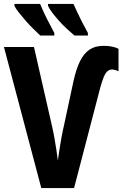

<svg xmlns="http://www.w3.org/2000/svg" viewBox="-20 -952 630 972"><path d="M547 -600Q533 -600 523 -590.5Q513 -581 505 -561.5Q497 -542 488 -510L355 0H189L0 -714H152L245 -306Q251 -280 256 -250.5Q261 -221 265.5 -193Q270 -165 273 -139Q275 -157 278.5 -178.5Q282 -200 285.5 -223Q289 -246 293 -266Q297 -286 300 -299L352 -541Q366 -604 385.5 -643Q405 -682 433.5 -701Q462 -720 504 -720Q528 -720 547.5 -716Q567 -712 580 -705V-591Q573 -595 564 -597.5Q555 -600 547 -600ZM352 -932Q359 -916 370.5 -891.5Q382 -867 396 -839.5Q410 -812 425 -785V-772H357Q339 -787 318 -806.5Q297 -826 278 -847.5Q259 -869 244 -888.5Q229 -908 223 -923V-932ZM183 -932Q191 -913 202 -889Q213 -865 227 -838.5Q241 -812 255 -785V-772H184Q169 -786 149 -805.5Q129 -825 110 -847Q91 -869 75 -889Q59 -909 53 -923V-932Z"/></svg>

Font: Noto Sans Display Condensed
Style: Bold
Weight: 700
Width: 3
Designer: Monotype Design Team
Foundry: Monotype Imaging Inc.
Version: Version 2.003